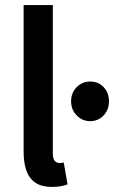

<svg xmlns="http://www.w3.org/2000/svg" viewBox="-20 -726 449 756"><path d="M185 10Q144 10 119.5 -6.5Q95 -23 84 -54Q73 -85 73 -128V-706H188V-122Q188 -100 196 -92Q204 -84 214 -84Q218 -84 221.5 -84.5Q225 -85 231 -86L246 0Q236 4 220.5 7Q205 10 185 10ZM335 -249Q304 -249 282 -271.5Q260 -294 260 -327Q260 -361 282 -383Q304 -405 335 -405Q367 -405 388 -383Q409 -361 409 -327Q409 -294 388 -271.5Q367 -249 335 -249Z"/></svg>

Font: Source Sans 3 ExtraLight SemiBold
Style: Regular
Weight: 600
Version: Version 3.052;hotconv 1.1.0;makeotfexe 2.6.0